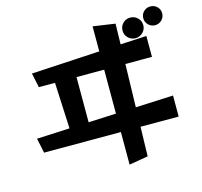

<svg xmlns="http://www.w3.org/2000/svg" viewBox="-127 -992 1268 1207"><g transform="rotate(-15 507.0 -388.5)"><path d="M1014 -791Q1014 -766 996 -748Q978 -730 952 -730Q927 -730 909 -748Q891 -766 891 -791Q891 -817 909 -834.5Q927 -852 952 -852Q978 -852 996 -834.5Q1014 -817 1014 -791ZM698 -137 693 54 570 75V-137H70L50 -233L264 -243L250 -543H145L125 -637L570 -662V-825L714 -804L711 -670L881 -679V-543H708L701 -263L946 -274V-137ZM880 -750Q880 -722 860 -702.5Q840 -683 812 -683Q784 -683 764.5 -702.5Q745 -722 745 -750Q745 -778 764.5 -797.5Q784 -817 812 -817Q840 -817 860 -797.5Q880 -778 880 -750ZM570 -543H390V-249L570 -257Z"/></g></svg>

Font: RocknRoll One
Style: Regular
Weight: 400
Designer: Fontworks Inc.
Foundry: Fontworks Inc.
Version: Version 1.100